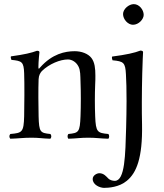

<svg xmlns="http://www.w3.org/2000/svg" viewBox="-20 -667 794 930"><path d="M175 -341C175 -341 175 -340 174 -340C171 -336 166 -329 166 -341C166 -370 171 -414 171 -414C171 -419 167 -421 159 -421C132 -411 99 -403 33 -394C31 -388 33 -384 35 -378C35 -378 35 -377 35 -377C86 -372 95 -368 97 -312C99 -261 98 -153 97 -104C95 -26 87 -23 30 -18C24 -12 24 -1 30 5C69 4 92 0 133 0C170 0 184 4 224 5C230 -1 230 -12 224 -18C175 -23 169 -26 167 -104C166 -151 165 -236 167 -283C168 -303 175 -314 183 -323C219 -358 272 -379 309 -379C328 -379 349 -367 360 -345C370 -326 369 -300 370 -271C372 -221 372 -154 370 -104C367 -26 361 -23 311 -18C306 -12 306 -1 311 5C351 4 369 0 407 0C446 0 464 4 505 5C510 -1 510 -12 505 -18C452 -23 444 -26 441 -104C439 -154 439 -208 441 -258C442 -273 442 -288 442 -301C442 -335 439 -365 423 -386C407 -407 375 -419 342 -419C295 -419 233 -406 175 -341ZM590 -307C592 -274 593 -235 593 -177C593 -135 592 -91 591 -50C587 82 586 209 536 209C525 209 512 205 505 198C495 188 483 172 461 172C450 172 429 182 429 200C429 229 465 243 484 243C505 243 557 240 594 209C641 171 671 98 668 -64C667 -94 667 -143 667 -173C667 -224 668 -260 669 -311C670 -361 673 -415 673 -415C673 -419 668 -422 660 -422C632 -411 592 -402 523 -393C521 -387 523 -381 525 -375C579 -370 587 -364 590 -307ZM576 -599C576 -573 600 -547 624 -547C652 -547 676 -574 676 -595C676 -619 655 -647 628 -647C604 -647 576 -623 576 -599Z"/></svg>

Font: Libertinus Serif Display
Style: Regular
Weight: 400
Designer: Philipp H. Poll, Khaled Hosny
Foundry: Caleb Maclennan
Version: Version 7.050;RELEASE